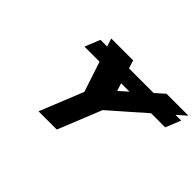

<svg xmlns="http://www.w3.org/2000/svg" viewBox="-134 -1182 1539 1539"><g transform="rotate(45 635.5 -412.5)"><path d="M395.5 -825 418.4 -756H342.3L290.2 -627H461L546.1 -370L396.6 0H603.4L752.9 -370L1045.6 -627H1205.4L1257.5 -756H1192.5L1271.1 -825H1022.5L945.2 -756H665.7L644.1 -825ZM706 -627H800.6L726.7 -561Z"/></g></svg>

Font: Hussar
Style: BdWideOblFour
Weight: 700
Foundry: Cannot Into Space Fonts
Version: Version 2.00